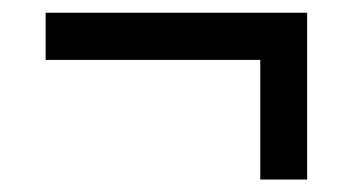

<svg xmlns="http://www.w3.org/2000/svg" viewBox="-20 -411 545 308"><path d="M472.7 -390.6V-123H397.5V-314.9H53.2V-390.6Z"/></svg>

Font: Open Sans SemiCondensed Medium
Style: Italic
Weight: 500
Width: 4
Italic angle: -12°
Designer: Monotype Design Team
Foundry: Monotype Imaging Inc.
Version: Version 3.000